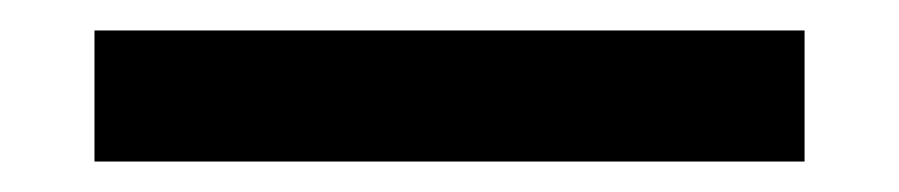

<svg xmlns="http://www.w3.org/2000/svg" viewBox="-20 30 590 126"><path d="M42 50H508V136H42Z"/></svg>

Font: Ysabeau Infant
Style: Bold
Weight: 700
Designer: Christian Thalmann (Catharsis Fonts)
Version: Version 0.003